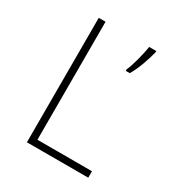

<svg xmlns="http://www.w3.org/2000/svg" viewBox="-168 -834 899 954"><g transform="rotate(30 281.5 -357.0)"><path d="M371 -562V-553H394C420 -597 442 -661 453 -707V-714H412C407 -674 385 -590 371 -562ZM123 0H475V-37H162V-714H123Z"/></g></svg>

Font: Noto Sans Mono SemiCondensed ExtraLight
Style: Regular
Weight: 200
Width: 4
Designer: Monotype Design Team
Foundry: Monotype Imaging Inc.
Version: Version 2.014